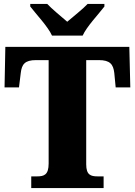

<svg xmlns="http://www.w3.org/2000/svg" viewBox="-20 -951 681 971"><path d="M243 -771H398C418 -816 479 -880 508 -918V-931H423C403 -909 348 -865 320 -841C292 -865 239 -909 219 -931H133V-918C162 -880 223 -816 243 -771ZM138 0H504V-59H474C439 -59 416 -66 416 -120V-647H480C536 -647 553 -626 558 -582L565 -509H639L634 -714H7L3 -509H76L85 -582C90 -626 106 -647 162 -647H226V-124C226 -67 203 -59 168 -59H138Z"/></svg>

Font: Noto Serif Bengali SemiCondensed Black
Style: Regular
Weight: 900
Width: 4
Designer: Juan Bruce, Universal Thirst, Indian Type Foundry and the Monotype Design Team.
Foundry: Monotype Imaging Inc.
Version: Version 2.003